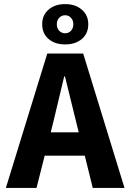

<svg xmlns="http://www.w3.org/2000/svg" viewBox="-20 -922 640 942"><path d="M187 -803.2Q187 -847.7 218.3 -874.8Q249.5 -901.9 299.8 -901.9Q350.1 -901.9 381.6 -874.5Q413.1 -847.2 413.1 -803.2Q413.1 -757.8 381.8 -731Q350.6 -704.1 299.8 -704.1Q249 -704.1 218 -731Q187 -757.8 187 -803.2ZM299.8 -758.8Q316.9 -758.8 328.4 -771.2Q339.8 -783.7 339.8 -803.2Q339.8 -822.3 328.1 -834.7Q316.4 -847.2 299.8 -847.2Q282.2 -847.2 270.5 -834.7Q258.8 -822.3 258.8 -803.2Q258.8 -783.2 270.5 -771Q282.2 -758.8 299.8 -758.8ZM8.8 0 211.9 -659.2H388.2L590.8 0H435.1L396 -158.2H199.2L159.2 0ZM229 -272.9H366.2L351.1 -334L298.8 -546.9H294.9Q273.4 -455.1 244.1 -334Z"/></svg>

Font: Office Code Pro D Bold
Style: Regular
Weight: 700
Designer: Nathan Rutzky & Paul D. Hunt
Foundry: Adobe Systems Incorporated
Version: Version 1.004;PS 001.004;hotconv 1.0.70;makeotf.lib2.5.58329